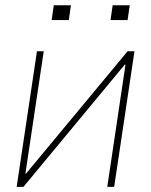

<svg xmlns="http://www.w3.org/2000/svg" viewBox="-20 -728 587 748"><path d="M477.1 -528.3H503.9L424.8 0H397.9L468.8 -475.6L466.3 -476.6L71.3 0H44.9L124 -528.3H150.4L79.1 -52.7L81.5 -51.8ZM248 -649.9H181.2L189.5 -707.5H256.3ZM477.1 -649.9H410.6L418.9 -707.5H485.4Z"/></svg>

Font: Roboto-ThinItalic
Style: Italic
Weight: 250
Italic angle: -12°
Designer: Google
Version: Version 1.100141; 2013; ttfautohint (v0.94.14-c901) -l 8 -r 